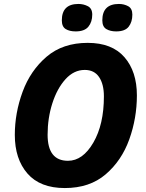

<svg xmlns="http://www.w3.org/2000/svg" viewBox="-20 -942 738 972"><path d="M308 10Q434 10 515 -59.5Q596 -129 634.5 -236.5Q673 -344 673 -459Q673 -580 610 -652.5Q547 -725 424 -725Q298 -725 216 -655Q134 -585 94.5 -477.5Q55 -370 55 -259Q55 -137 119 -63.5Q183 10 308 10ZM324 -128Q221 -128 221 -260Q221 -344 245 -419Q269 -494 311.5 -541Q354 -588 409 -588Q457 -588 481.5 -552Q506 -516 506 -454Q506 -312 452.5 -220Q399 -128 324 -128ZM363 -783Q408 -783 427.5 -807Q447 -831 447 -868Q447 -899 425 -910.5Q403 -922 377 -922Q293 -922 293 -839Q293 -807 312.5 -795Q332 -783 363 -783ZM568 -783Q613 -783 631.5 -807Q650 -831 650 -868Q650 -899 629 -910.5Q608 -922 582 -922Q498 -922 498 -839Q498 -807 518 -795Q538 -783 568 -783Z"/></svg>

Font: Noto Sans Display Extra
Style: Italic
Weight: 800
Italic angle: -12°
Designer: Monotype Design Team
Foundry: Monotype Imaging Inc.
Version: Version 1.900